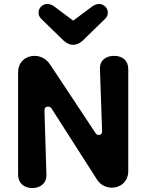

<svg xmlns="http://www.w3.org/2000/svg" viewBox="-20 -940 744 976"><path d="M176 -877C176 -866 179 -853 192 -842L304 -733C320 -719 336 -712 352 -712C368 -712 384 -719 400 -733L512 -842C525 -853 528 -866 528 -877C528 -900 507 -920 483 -920C474 -920 463 -916 451 -909L352 -835L253 -909C242 -916 232 -920 221 -920C197 -920 176 -900 176 -877ZM144 16C187 16 216 -11 216 -46C216 -48 216 -49 216 -51L206 -378C206 -391 212 -398 224 -398C233 -398 239 -394 243 -387L472 -29C491 2 521 14 549 14C592 14 632 -17 632 -70V-589C632 -632 603 -656 560 -656C517 -656 488 -632 488 -594C488 -593 488 -591 488 -589L499 -274C499 -261 494 -254 483 -254C474 -254 468 -258 464 -266L234 -613C214 -642 186 -656 155 -656C112 -656 72 -627 72 -571V-51C72 -11 101 16 144 16Z"/></svg>

Font: Dongle
Style: Bold
Weight: 700
Designer: Yanghee Ryu
Foundry: Yanghee Ryu
Version: Version 2.000